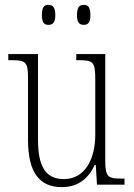

<svg xmlns="http://www.w3.org/2000/svg" viewBox="-20 -758 550 788"><path d="M324 -656C341 -656 351 -665 351 -696C351 -729 341 -738 324 -738C306 -738 296 -729 296 -696C296 -665 306 -656 324 -656ZM179 -656C196 -656 207 -665 207 -696C207 -729 196 -738 179 -738C161 -738 152 -729 152 -696C152 -665 161 -656 179 -656ZM234 10C301 10 343 -26 369 -81H373L378 0H491V-25H481C423 -25 412 -30 412 -101V-536H293V-511H300C364 -511 371 -505 371 -429V-205C371 -107 330 -23 242 -23C164 -23 136 -80 136 -184V-536H14V-511H23C84 -511 95 -506 95 -439V-184C95 -47 144 10 234 10Z"/></svg>

Font: Noto Serif Devanagari Condensed ExtraLight
Style: Regular
Weight: 200
Width: 3
Designer: Universal Thirst, Indian Type Foundry and the Monotype Design Team
Foundry: Monotype Imaging Inc.
Version: Version 2.004